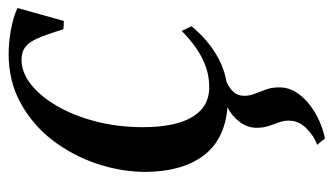

<svg xmlns="http://www.w3.org/2000/svg" viewBox="-192 -374 811 468"><g transform="rotate(-90 214.0 -140.5)"><path d="M94.5 226.5Q115.5 219.5 134.5 200.5Q153.5 181.5 153.5 157.5Q153.5 145 149.2 133.5Q145 122 140.5 108.8Q136 95.5 136 79Q136 57 150.2 37.8Q164.5 18.5 186 8Q106.5 1.5 67.5 -51.5Q28.5 -104.5 28.5 -194.5Q29 -252 48.5 -310.5Q68 -369 105.2 -417.8Q142.5 -466.5 195.8 -496Q249 -525.5 316.5 -525.5Q343 -525.5 374 -520Q405 -514.5 428 -504L396.5 -391Q391 -391 386 -391.2Q381 -391.5 376 -392Q364 -432.5 354.2 -454.5Q344.5 -476.5 332.5 -485.2Q320.5 -494 302 -494Q271 -494 242 -471.2Q213 -448.5 189.5 -408.2Q166 -368 152 -315Q138 -262 137.5 -201.5Q137 -152.5 147 -115.2Q157 -78 178.8 -57.2Q200.5 -36.5 235 -36.5Q261.5 -36.5 285.2 -45Q309 -53.5 330.8 -68.8Q352.5 -84 372 -103.5L383.5 -80Q369 -61.5 348.5 -43.8Q328 -26 302.8 -12.8Q277.5 0.5 247 6Q233 12.5 223.5 22.5Q214 32.5 214 49Q214 62 219.2 75Q224.5 88 229.5 102.2Q234.5 116.5 234.5 134Q234.5 156.5 222.5 175.5Q210.5 194.5 191.2 209Q172 223.5 150.5 232.8Q129 242 110 245.5Z"/></g></svg>

Font: Merriweather 120pt
Style: Italic
Weight: 400
Italic angle: -7.8°
Version: Version 2.101